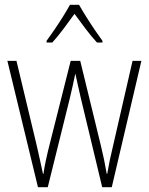

<svg xmlns="http://www.w3.org/2000/svg" viewBox="-20 -784 623 804"><path d="M318 -375Q312 -401 306.5 -425.5Q301 -450 296 -474H295Q290 -450 284.5 -425Q279 -400 273 -375L180 0H139L11 -529H49L133 -178Q141 -143 147.5 -113.5Q154 -84 160 -56H162Q165 -79 172 -112Q179 -145 188 -180L276 -529H316L402 -176Q417 -115 427 -56H429Q435 -90 439.5 -112Q444 -134 452 -167L535 -529H572L448 0H408ZM311 -764Q324 -741 342.5 -711.5Q361 -682 379.5 -655Q398 -628 409 -613V-606H386Q363 -631 338 -664Q313 -697 292 -726Q272 -698 246.5 -664Q221 -630 199 -606H175V-613Q189 -632 207.5 -659Q226 -686 243.5 -714Q261 -742 273 -764Z"/></svg>

Font: Noto Sans Lao Looped Condensed ExtraLight
Style: Regular
Weight: 200
Width: 3
Designer: Mark Frömberg, Ben Mitchell
Foundry: The Fontpad Ltd
Version: Version 1.002; ttfautohint (v1.8.4.7-5d5b)